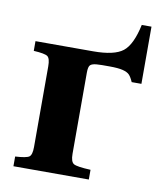

<svg xmlns="http://www.w3.org/2000/svg" viewBox="-74 -682 616 741"><g transform="rotate(10 234.5 -311.5)"><path d="M28.8 0V-38.1Q72.3 -40.5 83.3 -48.3Q94.2 -56.2 94.2 -86.9V-402.8Q94.2 -434.1 83.3 -441.9Q72.3 -449.7 28.8 -452.1V-490.2H254.9Q337.4 -490.2 371.1 -516.6Q404.8 -543 421.9 -623H460V-398.9H421.9Q413.6 -418 405.5 -426.3Q397.5 -434.6 379.4 -439.2Q361.3 -443.8 327.1 -443.8H297.9L276.9 -442.9Q258.8 -441.4 252 -434.8Q245.1 -428.2 245.1 -404.8V-86.9Q245.1 -55.7 257.8 -48.1Q270.5 -40.5 324.2 -38.1V0Z"/></g></svg>

Font: Linguistics Pro
Style: Bold
Weight: 700
Designer: Stefan Peev, Context Ltd
Foundry: Stefan Peev, Context Ltd
Version: Version 001.000